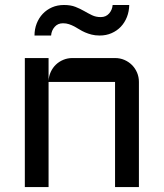

<svg xmlns="http://www.w3.org/2000/svg" viewBox="-20 -754 660 774"><path d="M540 0H443.8V-423.8H175.8V0H80.1V-520H175.8V-428.2Q176.8 -447.3 184.6 -464.1Q192.4 -481 205.3 -493.4Q218.3 -505.9 235.4 -512.9Q252.4 -520 272 -520H443.8Q463.9 -520 481.4 -512.5Q499 -504.9 512 -491.9Q524.9 -479 532.5 -461.4Q540 -443.8 540 -423.8ZM119.1 -610.8Q119.1 -636.7 127.9 -659.2Q136.7 -681.6 152.3 -698.2Q168 -714.8 189.7 -724.4Q211.4 -733.9 237.8 -733.9Q265.1 -733.9 284.2 -726.3Q303.2 -718.8 319.3 -709.5Q335.4 -700.2 351.1 -692.6Q366.7 -685.1 386.2 -685.1Q407.2 -685.1 419.9 -699.7Q432.6 -714.4 434.1 -733.9H501Q500.5 -708 491.7 -685.5Q482.9 -663.1 467.3 -646.5Q451.7 -629.9 429.9 -620.4Q408.2 -610.8 381.8 -610.8Q363.8 -610.8 349.4 -614.5Q335 -618.2 322.8 -623.5Q310.5 -628.9 300 -635.5Q289.6 -642.1 279.3 -647.5Q269 -652.8 258.1 -656.5Q247.1 -660.2 233.9 -660.2Q212.9 -660.2 200.2 -645.5Q187.5 -630.9 186 -610.8Z"/></svg>

Font: Aldrich
Style: Regular
Weight: 400
Designer: Matthew Desmond
Foundry: Matthew Desmond
Version: Version 1.001 2011